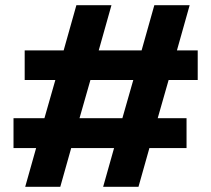

<svg xmlns="http://www.w3.org/2000/svg" viewBox="-20 -719 813 739"><path d="M119 -149H32V-264H151L193 -411H75V-525H225L274 -699H409L360 -525H525L574 -699H710L661 -525H741V-411H629L587 -264H698V-149H555L513 0H377L419 -149H254L212 0H77ZM451 -264 493 -411H328L286 -264Z"/></svg>

Font: Prompt SemiBold
Style: Regular
Weight: 600
Designer: Katatrad Team
Foundry: CadsonDemak
Version: Version 1.000